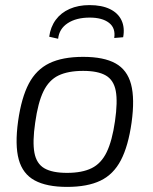

<svg xmlns="http://www.w3.org/2000/svg" viewBox="-20 -720 602 753"><path d="M306 -497Q387 -497 433 -471.5Q479 -446 494 -389.5Q509 -333 496 -239Q483 -147 454 -91.5Q425 -36 374 -11.5Q323 13 243 13Q163 13 116 -12.5Q69 -38 53.5 -94.5Q38 -151 51 -245Q64 -337 93 -392Q122 -447 173.5 -472Q225 -497 306 -497ZM306 -442Q247 -442 209.5 -424Q172 -406 150.5 -362Q129 -318 118 -239Q107 -164 115 -121Q123 -78 154 -60Q185 -42 243 -42Q302 -42 339.5 -60.5Q377 -79 398.5 -123.5Q420 -168 431 -245Q442 -321 434 -363.5Q426 -406 395 -424Q364 -442 306 -442ZM208 -568 173 -576Q178 -614 198.5 -642Q219 -670 253 -685Q287 -700 331 -700Q379 -700 411 -684.5Q443 -669 456.5 -640.5Q470 -612 463 -574L428 -571Q434 -610 407.5 -630.5Q381 -651 332 -651Q279 -651 245.5 -629Q212 -607 208 -568Z"/></svg>

Font: Exo 2 Light
Style: Italic
Weight: 300
Italic angle: -8°
Designer: Natanael Gama
Foundry: Natanael Gama
Version: Version 2.010